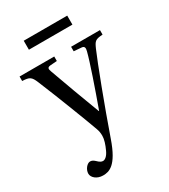

<svg xmlns="http://www.w3.org/2000/svg" viewBox="-210 -713 911 1036"><g transform="rotate(-30 245.5 -195.0)"><path d="M111 -561H382V-617H111ZM-5 -433C40 -431 50 -425 67 -384C114 -271 191 -72 214 -7C220 9 222 23 222 39C222 61 213 89 199 119C185 150 168 159 158 159C149 159 140 156 123 139C114 131 106 126 95 126C77 126 54 152 54 179C54 202 80 227 119 227C157 227 205 216 253 77C311 -90 398 -319 427 -385C444 -423 449 -430 496 -433V-461H316V-433L365 -429C381 -427 383 -416 378 -397C364 -341 315 -199 274 -86H272C229 -200 191 -301 156 -400C150 -417 148 -428 170 -430L211 -433V-461H-5Z"/></g></svg>

Font: erewhon
Style: Regular
Weight: 400
Version: Version 1.0.0